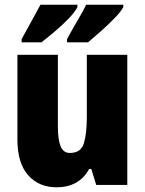

<svg xmlns="http://www.w3.org/2000/svg" viewBox="-20 -786 616 816"><path d="M521 -553V0H389L368 -68H359Q337 -28 302 -9Q267 10 221 10Q145 10 99.5 -41.5Q54 -93 54 -193V-553H226V-248Q226 -193 237.5 -164.5Q249 -136 277 -136Q324 -136 336.5 -177Q349 -218 349 -290V-553ZM504 -756Q495 -738 468 -710Q441 -682 409.5 -654Q378 -626 354 -606H265V-620Q290 -666 312.5 -704Q335 -742 346 -766H504ZM309 -756Q300 -737 274 -709.5Q248 -682 215.5 -654.5Q183 -627 156 -606H72V-620Q97 -666 118.5 -704.5Q140 -743 152 -766H309Z"/></svg>

Font: Noto Sans Bengali Condensed Black
Style: Regular
Weight: 900
Width: 3
Designer: Joana Ranito - Universal Thirst; Jelle Bosma - Monotype Design Team
Foundry: Universal Thirst ehf.
Version: Version 3.000; ttfautohint (v1.8.4.7-5d5b)